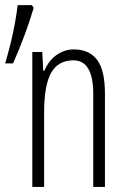

<svg xmlns="http://www.w3.org/2000/svg" viewBox="-20 -734 501 754"><path d="M112.3 -703.1Q80.1 -595.2 31.2 -484.9H0.5Q36.6 -607.9 49.3 -713.9H105.5ZM346.2 0V-365.2Q346.2 -497.1 268.1 -497.1Q208.5 -497.1 180.7 -447.8Q153.3 -399.4 153.3 -291V0H106.9V-529.8H146L149.9 -456.1H154.3Q171.4 -496.6 202.1 -518.1Q233.9 -540 269 -540Q330.6 -540 361.3 -499Q392.1 -458 392.1 -366.2V0Z"/></svg>

Font: Germano
Style: Regular
Weight: 300
Width: 3
Foundry: Ascender Corporation
Version: Version 1.10; ttfautohint (v1.5)